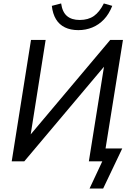

<svg xmlns="http://www.w3.org/2000/svg" viewBox="-20 -937 771 1115"><path d="M500 158 574 0H496L587 -569L596 -564L121 0H48L160 -705H245L155 -136L146 -142L620 -705H694L593 -75H690L579 158ZM435 -762Q390 -762 357 -778Q324 -794 305 -825.5Q286 -857 281 -903L335 -917Q342 -867 369 -844Q396 -821 443 -821Q492 -821 525 -844Q558 -867 583 -917L632 -903Q613 -855 583.5 -824Q554 -793 516 -777.5Q478 -762 435 -762Z"/></svg>

Font: Nunito Sans 10pt SemiCondensed Medium
Style: Italic
Weight: 500
Width: 4
Italic angle: -9°
Designer: Vernon Adams
Foundry: Vernon Adams
Version: Version 3.101;gftools[0.9.27]